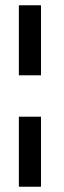

<svg xmlns="http://www.w3.org/2000/svg" viewBox="-20 -708 244 728"><path d="M135.5 -422.5H51.5V-688H135.5ZM135.5 0H51.5V-265.5H135.5Z"/></svg>

Font: League Spartan Thin Medium
Style: Regular
Weight: 500
Version: Version 2.002